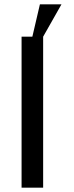

<svg xmlns="http://www.w3.org/2000/svg" viewBox="-20 -870 345 890"><path d="M130 -700 165 -850H265L180 -700V0H80V-700Z"/></svg>

Font: SB Skate blade
Style: Regular
Weight: 400
Designer: Valerio Brotto (Silverblur_type)
Version: Version 1.003